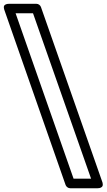

<svg xmlns="http://www.w3.org/2000/svg" viewBox="-47 -856 562 1012"><path d="M-23.9 -803.2Q-24.4 -804.7 -25.1 -806.9Q-25.9 -809.1 -26.6 -814.7Q-27.3 -820.3 -25.6 -824.7Q-23.9 -829.1 -17.3 -832.5Q-10.7 -835.9 0 -835.9H145Q153.3 -835.9 159.9 -830.8Q166.5 -825.7 168.9 -818.8L492.2 103Q492.7 104.5 493.4 106.7Q494.1 108.9 494.6 114.5Q495.1 120.1 493.4 124.5Q491.7 128.9 485.1 132.6Q478.5 136.2 467.8 136.2H323.2Q314.9 136.2 308.1 131.1Q301.3 126 298.8 119.1ZM35.2 -786.1 340.8 85.9H433.1L127 -786.1Z"/></svg>

Font: Trueno Bold Outline
Style: Regular
Weight: 700
Width: 6
Designer: Julieta Ulanovsky
Foundry: Julieta Ulanovsky
Version: Version 3.001b | FøM Fix